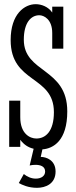

<svg xmlns="http://www.w3.org/2000/svg" viewBox="-20 -703 365 919"><path d="M77 0V-34C94 -11 115 3 141 9L122 89C131 87 140 86 150 86C173 86 196 93 196 118C196 138 179 152 151 152C129 152 109 142 94 130L70 173C86 182 116 196 157 196C198 196 246 177 246 118C246 64 202 48 175 48L183 12C235 8 302 -29 302 -170C302 -380 94 -352 94 -513C94 -594 128 -630 168 -630C190 -630 230 -611 230 -545V-470H283V-671H230V-643C211 -671 178 -683 151 -683C98 -683 31 -637 31 -511C31 -302 238 -344 238 -166C238 -74 198 -40 154 -40C123 -40 77 -63 77 -142V-221H24V0Z"/></svg>

Font: Stint Ultra Condensed
Style: Regular
Weight: 400
Width: 1
Designer: Astigmatic (AOETI)
Foundry: Astigmatic (AOETI)
Version: Version 1.000